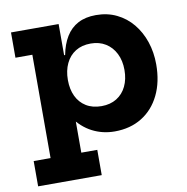

<svg xmlns="http://www.w3.org/2000/svg" viewBox="-85 -644 909 935"><g transform="rotate(-10 370.0 -176.0)"><path d="M28.5 210V85H112V-426H28.5V-551H264V-356.5L261 -291V-263L264 -187V85H343V210ZM443 11.5Q383 11.5 332.2 -14.8Q281.5 -41 244 -94Q206.5 -147 186.5 -226.5L261 -274.5Q261 -229 277.2 -194.5Q293.5 -160 325 -140.5Q356.5 -121 401 -121Q444.5 -121 476 -140.5Q507.5 -160 524.2 -194.8Q541 -229.5 541 -275.5Q541 -321.5 523.5 -356.5Q506 -391.5 474.5 -411Q443 -430.5 401 -430.5Q357 -430.5 325.8 -411Q294.5 -391.5 277.8 -356.2Q261 -321 261 -274.5L246 -397H269Q279 -449.5 301.8 -486.5Q324.5 -523.5 361.2 -543Q398 -562.5 450 -562.5Q506.5 -562.5 552.2 -540.2Q598 -518 630.5 -478.5Q663 -439 680.5 -387Q698 -335 698 -275.5Q698 -188.5 666.2 -123.8Q634.5 -59 577.2 -23.8Q520 11.5 443 11.5Z"/></g></svg>

Font: Hepta Slab
Style: Bold
Weight: 700
Designer: Michael LaGattuta
Foundry: Michael LaGattuta
Version: Version 1.100